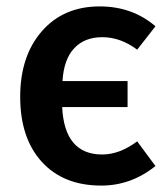

<svg xmlns="http://www.w3.org/2000/svg" viewBox="-20 -564 524 599"><path d="M299 -82Q353 -82 408 -123L465 -46Q389 15 296 15Q178 15 110.5 -59Q43 -133 43 -262Q43 -389 110.5 -466.5Q178 -544 291 -544Q393 -544 465 -482L408 -409Q356 -448 299 -448Q244 -448 211.5 -413.5Q179 -379 175 -311H378V-230H174Q181 -82 299 -82Z"/></svg>

Font: FiraGO Medium
Style: Regular
Weight: 500
Designer: bBox Type
Foundry: bBox Type GmbH
Version: Version 1.001;PS 001.001;hotconv 1.0.88;makeotf.lib2.5.64775